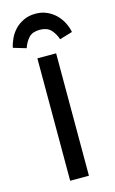

<svg xmlns="http://www.w3.org/2000/svg" viewBox="-124 -771 488 817"><g transform="rotate(-15 120.0 -362.5)"><path d="M162 0V-539.3H79.4V0ZM120.1 -724.9Q90.9 -724.9 68.1 -714.1Q45.3 -703.4 29.4 -686.9Q13.6 -670.4 3.9 -649.9Q-5.9 -629.3 -10 -609.6L46.6 -592.7Q55.9 -619.7 72 -636.9Q88.1 -654 120 -654Q151.6 -654 168.2 -636.9Q184.9 -619.7 194.1 -592.7L250.4 -609.6Q247 -629.3 236.8 -649.9Q226.6 -670.4 210.6 -686.9Q194.6 -703.4 171.8 -714.1Q149 -724.9 120.1 -724.9Z"/></g></svg>

Font: Secuela Black
Style: Regular
Weight: 900
Designer: Fernando Haro
Foundry: deFharo
Version: Version 1.704